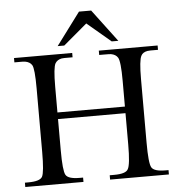

<svg xmlns="http://www.w3.org/2000/svg" viewBox="-56 -874 869 927"><g transform="rotate(-5 378.5 -410.5)"><path d="M276 -664H244L361 -821H420L538 -664H506L391 -761ZM215 -313V-162Q215 -63 227 -42Q239 -21 294 -21H311V0H29V-21H45Q102 -21 113.5 -42Q125 -63 125 -162V-469Q125 -565 114 -583Q104 -599 81 -603Q77 -604 67 -604H29V-625H311V-604H272Q263 -604 258 -603Q237 -599 227 -583Q215 -563 215 -469V-345H542V-469Q542 -564 530 -583Q520 -599 497 -603Q493 -604 458 -604H440V-625H725V-604H688Q679 -604 674 -603Q651 -599 643 -583Q631 -562 631 -469V-162Q631 -63 643 -42Q655 -21 710 -21H725V0H440V-21H462Q518 -21 529 -42Q542 -63 542 -162V-313Z"/></g></svg>

Font: New Athena Unicode
Style: Regular
Weight: 400
Designer: J. Rusten 1997; rev. by R. Hancock 2001, 2002, rev. by D. Mastronarde 2002-2021
Foundry: GreekKeys New Athena Unicode
Version: Version 5.008